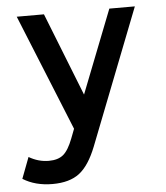

<svg xmlns="http://www.w3.org/2000/svg" viewBox="-51 -520 682 787"><g transform="rotate(-5 290.0 -126.0)"><path d="M134 222Q63 222 12 190L45 103Q84 126 127 126Q165 126 186.5 108Q208 90 226 43L241 4L47 -474H159L294 -132L428 -474H533L315 84Q285 160 244.5 191Q204 222 134 222Z"/></g></svg>

Font: Sometype Mono SemiBold
Style: Regular
Weight: 600
Designer: Ryoichi Tsunekawa
Foundry: Dharma Type
Version: Version 1.001